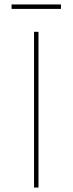

<svg xmlns="http://www.w3.org/2000/svg" viewBox="-20 -843 326 863"><path d="M153 0V-700H133V0ZM254 -803V-823H32V-803Z"/></svg>

Font: Montserrat-Alt1 Thin
Style: Regular
Weight: 100
Designer: Differentunic
Foundry: Differentunic
Version: Version 7.222